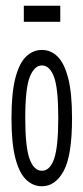

<svg xmlns="http://www.w3.org/2000/svg" viewBox="-20 -641 290 669"><path d="M126 8Q95 8 71 -15Q47 -38 33.5 -90Q20 -142 20 -229Q20 -317 33.5 -369Q47 -421 71 -444Q95 -467 126 -467Q157 -467 180.5 -444Q204 -421 217.5 -369Q231 -317 231 -229Q231 -99 202 -45.5Q173 8 126 8ZM126 -46Q154 -46 168.5 -87.5Q183 -129 183 -230Q183 -334 168 -373.5Q153 -413 126 -413Q100 -413 84 -373.5Q68 -334 68 -230Q68 -129 83 -87.5Q98 -46 126 -46ZM63 -565V-621H190V-565Z"/></svg>

Font: Inconsolata UltraCondensed
Style: Regular
Weight: 400
Width: 1
Monospace: yes
Designer: Raph Levien, Cyreal, Brenton Simpson
Foundry: Raph Levien, Cyreal, Google
Version: Version 3.001; ttfautohint (v1.8.2.53-6de2)